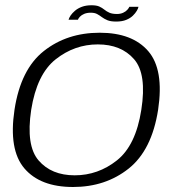

<svg xmlns="http://www.w3.org/2000/svg" viewBox="-20 -724 702 748"><path d="M264.5 4.5Q391 4.5 481.2 -67.2Q571.5 -139 596 -296.5Q619.5 -453 557.5 -524.8Q495.5 -596.5 368.5 -596.5Q241 -596.5 150.8 -525.2Q60.5 -454 36.5 -296.5Q13 -140.5 75 -68Q137 4.5 264.5 4.5ZM271 -41Q180.5 -41 130.5 -98.8Q80.5 -156.5 101.5 -296Q123.5 -435 197 -493Q270.5 -551 361 -551Q452 -551 502.2 -493.5Q552.5 -436 530.5 -296Q509 -157.5 435.5 -99.2Q362 -41 271 -41ZM432.5 -640Q455.5 -640 471.5 -646.5Q487.5 -653 497.5 -662.8Q507.5 -672.5 513 -682Q518.5 -691.5 519.5 -697.5H484Q482 -692.5 476 -685.8Q470 -679 459.5 -674.2Q449 -669.5 436 -669.5Q417.5 -669.5 406.2 -674.5Q395 -679.5 386.5 -686.5Q378 -693.5 367 -698.5Q356 -703.5 336.5 -703.5Q315 -703.5 299 -697.5Q283 -691.5 272.2 -682.2Q261.5 -673 255.2 -663.8Q249 -654.5 247 -647H283.5Q285 -652 291.2 -658.8Q297.5 -665.5 308.2 -670Q319 -674.5 333.5 -674.5Q349 -674.5 358.5 -669.2Q368 -664 377 -657.2Q386 -650.5 398.5 -645.2Q411 -640 432.5 -640Z"/></svg>

Font: Anybody SemiExpanded Light
Style: Italic
Weight: 300
Width: 6
Italic angle: -10°
Version: Version 1.113;gftools[0.9.25]